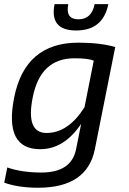

<svg xmlns="http://www.w3.org/2000/svg" viewBox="-39 -718 619 924"><path d="M412.1 -425.8Q387.7 -437.5 319.3 -437.5Q155.8 -437.5 118.7 -250.5Q84 -78.1 185.1 -78.1Q289.6 -78.1 367.7 -202.1ZM417.5 0Q380.4 185.5 144.5 185.5Q49.8 185.5 -18.6 161.1L-3.9 87.9Q65.9 112.3 160.2 112.3Q304.7 112.3 327.1 0L351.6 -122.1Q269.5 0 154.3 0Q-20.5 0 29.3 -249.5Q82 -512.7 338.4 -512.7Q442.4 -512.7 515.6 -491.7ZM223.6 -698.2H289.6Q274.9 -625 338.4 -625Q401.9 -625 416.5 -698.2H482.4Q457 -571.3 327.6 -571.3Q198.2 -571.3 223.6 -698.2Z"/></svg>

Font: Sansation
Style: Italic
Weight: 400
Designer: Bernd Montag
Version: Version 1.301